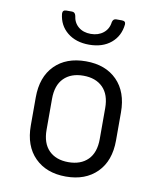

<svg xmlns="http://www.w3.org/2000/svg" viewBox="-88 -854 775 932"><g transform="rotate(10 300.0 -388.0)"><path d="M300 9Q204 9 147 -48Q90 -105 90 -206V-344Q90 -445 146.5 -502Q203 -559 300 -559Q397 -559 453.5 -502Q510 -445 510 -344V-206Q510 -105 453 -48Q396 9 300 9ZM300 -62Q361 -62 396 -97Q431 -132 431 -199V-351Q431 -418 396 -453Q361 -488 300 -488Q239 -488 204 -453Q169 -418 169 -351V-199Q169 -132 204 -97Q239 -62 300 -62ZM300 -641Q235 -641 193 -675Q151 -709 145 -766Q144 -785 163 -785H191Q206 -785 210 -768Q214 -734 238 -714Q262 -694 299 -694Q336 -694 361 -714Q386 -734 390 -768Q394 -785 409 -785H437Q456 -785 455 -768Q449 -710 407.5 -675.5Q366 -641 300 -641Z"/></g></svg>

Font: Pitagon Sans Mono Light
Style: Regular
Weight: 300
Monospace: yes
Designer: Travis Tran
Foundry: Pitagon
Version: Version 1.001; ttfautohint (v1.8.4.7-5d5b);gftools[0.9.26]